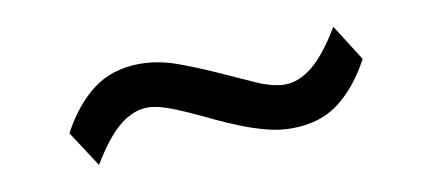

<svg xmlns="http://www.w3.org/2000/svg" viewBox="-31 -400 663 294"><g transform="rotate(-10 300.0 -253.0)"><path d="M68.8 -235.8Q90.8 -276.9 120.6 -299.3Q150.4 -321.8 193.8 -321.8Q222.2 -321.8 252.2 -310.8Q282.2 -299.8 310.5 -286.9Q338.9 -273.9 363.8 -262.9Q388.7 -252 407.2 -252Q428.2 -252 449.5 -268.8Q470.7 -285.6 495.1 -326.2L530.8 -270Q508.8 -229 479.2 -206.5Q449.7 -184.1 405.8 -184.1Q386.7 -184.1 367.2 -189.2Q347.7 -194.3 327.9 -202.1Q308.1 -210 289.3 -219Q270.5 -228 253.2 -235.8Q235.8 -243.7 220.5 -248.8Q205.1 -253.9 192.9 -253.9Q171.9 -253.9 150.6 -237.3Q129.4 -220.7 105 -180.2Z"/></g></svg>

Font: Twentytwelve Slab
Style: TwentytwelveSlab
Weight: 400
Designer: Domenico Catapano
Version: Version 1.00 2012